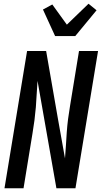

<svg xmlns="http://www.w3.org/2000/svg" viewBox="-20 -1008 545 1028"><path d="M4 0 125 -735H227L290 -373L328 -160Q331 -195 333 -230Q335 -265 337.5 -300.5Q340 -336 344.5 -371Q349 -406 355 -441L403 -735H505L384 0H282L181 -575Q178 -540 176.5 -505Q175 -470 172 -434.5Q169 -399 164.5 -364Q160 -329 154 -294L106 0ZM275 -815 210 -957 260 -984 338 -876 454 -988 497 -953 383 -815Z"/></svg>

Font: Iosevka SS18 Semibold
Style: Italic
Weight: 600
Italic angle: -9°
Monospace: yes
Designer: Belleve Invis
Foundry: Belleve Invis
Version: Version 25.1.1; ttfautohint (v1.8.4)